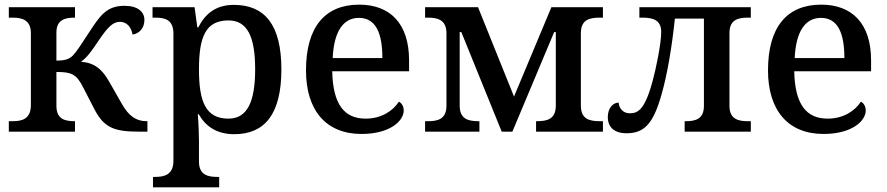

<svg xmlns="http://www.w3.org/2000/svg" viewBox="-20 -567 3820 827"><path d="M18 0H303V-45H301C261 -45 223 -53 223 -111V-257C288 -257 309 -248 338 -191L388 -94C429 -16 474 0 578 0H615V-45H612C567 -45 535 -66 504 -121L451 -214C420 -270 385 -297 329 -301C354 -319 373 -344 408 -397C443 -448 466 -473 496 -473C528 -473 546 -448 551 -418C578 -422 602 -444 602 -481C602 -516 574 -542 516 -542C438 -542 410 -498 364 -428C331 -377 309 -343 293 -327C277 -312 260 -306 223 -306V-427C223 -483 262 -491 301 -491H303V-536H18V-491H34C74 -491 113 -482 113 -424V-115C113 -54 75 -45 34 -45H18Z M639 240H924V195H916C876 195 837 187 837 129V40C837 14 835 -39 832 -75H836C865 -24 912 11 989 11C1120 11 1192 -75 1192 -268C1192 -461 1120 -546 987 -546C910 -546 864 -508 834 -449H830L818 -536H637V-491H649C691 -491 727 -482 727 -422V125C727 186 688 195 648 195H639ZM964 -56C866 -56 837 -129 837 -268C837 -409 866 -479 964 -479C1046 -479 1079 -408 1079 -269C1079 -130 1046 -56 964 -56Z M1537 10C1661 10 1719 -47 1719 -91C1719 -110 1709 -124 1698 -129C1674 -91 1624 -56 1555 -56C1463 -56 1414 -117 1411 -260H1742V-307C1742 -466 1660 -547 1527 -547C1381 -547 1298 -452 1298 -264C1298 -91 1385 10 1537 10ZM1413 -317C1418 -429 1457 -490 1526 -490C1600 -490 1627 -422 1627 -317Z M1811 0H2045V-45H2042C1998 -45 1960 -53 1960 -112V-429H1967L2141 0H2187L2367 -429H2374V-112C2374 -53 2336 -45 2292 -45H2289V0H2577V-45H2564C2520 -45 2482 -53 2482 -112V-424C2482 -483 2520 -491 2564 -491H2577V-536H2355L2194 -151L2039 -536H1811V-491H1824C1864 -491 1903 -482 1903 -424V-111C1903 -53 1864 -45 1824 -45H1811Z M2679 7C2754 7 2793 -33 2828 -155C2854 -244 2874 -364 2887 -487H3012V-111C3012 -53 2974 -45 2934 -45H2929V0H3214V-45H3201C3161 -45 3122 -53 3122 -111V-425C3122 -483 3161 -491 3201 -491H3214V-536H2734V-491H2747C2791 -491 2828 -482 2828 -429C2828 -379 2806 -273 2791 -218C2757 -92 2727 -79 2692 -79C2661 -79 2645 -105 2645 -125C2619 -125 2598 -100 2598 -63C2598 -19 2626 7 2679 7Z M3527 10C3651 10 3709 -47 3709 -91C3709 -110 3699 -124 3688 -129C3664 -91 3614 -56 3545 -56C3453 -56 3404 -117 3401 -260H3732V-307C3732 -466 3650 -547 3517 -547C3371 -547 3288 -452 3288 -264C3288 -91 3375 10 3527 10ZM3403 -317C3408 -429 3447 -490 3516 -490C3590 -490 3617 -422 3617 -317Z"/></svg>

Font: Noto Serif Thai Medium
Style: Regular
Weight: 500
Designer: Monotype Design Team
Foundry: Monotype Imaging Inc.
Version: Version 1.901;PS 001.901;hotconv 1.0.88;makeotf.lib2.5.64775